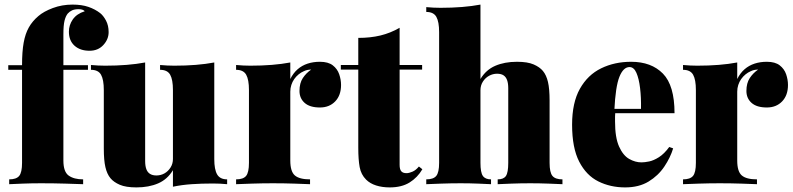

<svg xmlns="http://www.w3.org/2000/svg" viewBox="-20 -802 3454 836"><path d="M296 -782Q336 -782 365 -772Q394 -762 416 -745Q430 -734 441.5 -712.5Q453 -691 453 -662Q453 -631 430 -606Q407 -581 370 -581Q329 -581 304.5 -603Q280 -625 280 -664Q280 -693 297 -717.5Q314 -742 349 -753Q346 -757 339.5 -759.5Q333 -762 322 -762Q305 -762 294 -757Q283 -752 275 -743Q266 -732 261 -712Q256 -692 256 -652V-518H363V-498H256V-103Q256 -54 279 -37.5Q302 -21 342 -21V0Q314 -1 264 -2.5Q214 -4 158 -4Q118 -4 79 -2.5Q40 -1 20 0V-21Q51 -21 63.5 -36Q76 -51 76 -93V-498H16V-518H76Q76 -577 83 -616Q90 -655 105.5 -682.5Q121 -710 147 -732Q170 -752 210 -767Q250 -782 296 -782Z M913 -530V-109Q913 -64 925.5 -42.5Q938 -21 969 -21V0Q938 -3 907 -3Q857 -3 814 0Q771 3 733 11V-61Q709 -21 668.5 -3.5Q628 14 574 14Q528 14 501.5 2.5Q475 -9 461 -26Q446 -44 439 -74Q432 -104 432 -155V-410Q432 -455 420 -476.5Q408 -498 376 -498V-519Q408 -516 438 -516Q488 -516 531.5 -519.5Q575 -523 612 -530V-101Q612 -80 617 -66Q622 -52 633 -45Q644 -38 661 -38Q680 -38 696 -47Q712 -56 722.5 -72.5Q733 -89 733 -110V-410Q733 -455 721 -476.5Q709 -498 677 -498V-519Q709 -516 739 -516Q789 -516 832.5 -519.5Q876 -523 913 -530Z M1373 -533Q1409 -533 1429 -517.5Q1449 -502 1457 -478.5Q1465 -455 1465 -432Q1465 -387 1439.5 -360.5Q1414 -334 1373 -334Q1329 -334 1306.5 -354Q1284 -374 1284 -406Q1284 -440 1298.5 -462Q1313 -484 1335 -499Q1317 -499 1303 -492Q1291 -487 1280 -478Q1269 -469 1261 -457.5Q1253 -446 1248.5 -432Q1244 -418 1244 -403V-103Q1244 -55 1264 -38Q1284 -21 1330 -21V0Q1307 -1 1261.5 -2.5Q1216 -4 1168 -4Q1123 -4 1077 -2.5Q1031 -1 1008 0V-21Q1039 -21 1051.5 -36Q1064 -51 1064 -93V-410Q1064 -455 1052 -476.5Q1040 -498 1008 -498V-519Q1040 -516 1070 -516Q1120 -516 1163.5 -519.5Q1207 -523 1244 -530V-458Q1257 -484 1276 -500.5Q1295 -517 1319.5 -525Q1344 -533 1373 -533Z M1720 -681V-519H1818V-499H1720V-84Q1720 -65 1727 -56.5Q1734 -48 1750 -48Q1761 -48 1776 -54.5Q1791 -61 1804 -77L1819 -65Q1798 -29 1763.5 -7.5Q1729 14 1677 14Q1644 14 1617.5 5.5Q1591 -3 1574 -20Q1552 -42 1546 -74.5Q1540 -107 1540 -159V-499H1464V-519H1540V-637Q1593 -637 1636.5 -647.5Q1680 -658 1720 -681Z M2072 -782V-458Q2096 -498 2136.5 -515.5Q2177 -533 2231 -533Q2277 -533 2303.5 -521.5Q2330 -510 2344 -493Q2359 -475 2366 -445Q2373 -415 2373 -364V-93Q2373 -51 2385.5 -36Q2398 -21 2429 -21V0Q2409 -1 2368.5 -2.5Q2328 -4 2289 -4Q2247 -4 2207 -2.5Q2167 -1 2147 0V-21Q2173 -21 2183 -36Q2193 -51 2193 -93V-418Q2193 -439 2188 -453Q2183 -467 2172.5 -474Q2162 -481 2144 -481Q2126 -481 2109.5 -472Q2093 -463 2082.5 -446.5Q2072 -430 2072 -409V-93Q2072 -51 2082.5 -36Q2093 -21 2118 -21V0Q2099 -1 2062 -2.5Q2025 -4 1986 -4Q1944 -4 1901 -2.5Q1858 -1 1836 0V-21Q1867 -21 1879.5 -36Q1892 -51 1892 -93V-662Q1892 -707 1880 -728.5Q1868 -750 1836 -750V-771Q1868 -768 1898 -768Q1948 -768 1991.5 -771.5Q2035 -775 2072 -782Z M2728 -533Q2816 -533 2866.5 -481.5Q2917 -430 2917 -309H2604L2602 -328H2771Q2772 -377 2767 -418.5Q2762 -460 2751 -485Q2740 -510 2721 -510Q2694 -510 2677 -467.5Q2660 -425 2655 -322L2659 -314Q2658 -304 2658 -294Q2658 -284 2658 -273Q2658 -203 2675.5 -164Q2693 -125 2719.5 -110Q2746 -95 2773 -95Q2787 -95 2806.5 -99Q2826 -103 2849 -117.5Q2872 -132 2894 -162L2911 -156Q2899 -116 2872.5 -76.5Q2846 -37 2804 -11.5Q2762 14 2702 14Q2638 14 2585.5 -12Q2533 -38 2502 -98Q2471 -158 2471 -259Q2471 -355 2505 -415.5Q2539 -476 2597.5 -504.5Q2656 -533 2728 -533Z M3319 -533Q3355 -533 3375 -517.5Q3395 -502 3403 -478.5Q3411 -455 3411 -432Q3411 -387 3385.5 -360.5Q3360 -334 3319 -334Q3275 -334 3252.5 -354Q3230 -374 3230 -406Q3230 -440 3244.5 -462Q3259 -484 3281 -499Q3263 -499 3249 -492Q3237 -487 3226 -478Q3215 -469 3207 -457.5Q3199 -446 3194.5 -432Q3190 -418 3190 -403V-103Q3190 -55 3210 -38Q3230 -21 3276 -21V0Q3253 -1 3207.5 -2.5Q3162 -4 3114 -4Q3069 -4 3023 -2.5Q2977 -1 2954 0V-21Q2985 -21 2997.5 -36Q3010 -51 3010 -93V-410Q3010 -455 2998 -476.5Q2986 -498 2954 -498V-519Q2986 -516 3016 -516Q3066 -516 3109.5 -519.5Q3153 -523 3190 -530V-458Q3203 -484 3222 -500.5Q3241 -517 3265.5 -525Q3290 -533 3319 -533Z"/></svg>

Font: Playfair Display Black
Style: Regular
Weight: 900
Designer: Claus Eggers Sørensen
Foundry: Claus Eggers Sørensen
Version: Version 1.203